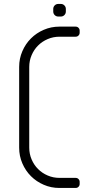

<svg xmlns="http://www.w3.org/2000/svg" viewBox="-20 -932 465 952"><path d="M355 -50H275C254.3 -50 234.8 -53.9 216.5 -61.8C198.2 -69.6 182.2 -80.2 168.8 -93.8C155.2 -107.2 144.6 -123.2 136.8 -141.5C128.9 -159.8 125 -179.3 125 -200V-600C125 -620.7 128.9 -640.2 136.8 -658.5C144.6 -676.8 155.2 -692.8 168.8 -706.2C182.2 -719.8 198.2 -730.4 216.5 -738.2C234.8 -746.1 254.3 -750 275 -750H355C360.7 -750 365.4 -751.9 369.2 -755.8C373.1 -759.6 375 -764.3 375 -770V-780C375 -785.7 373.1 -790.4 369.2 -794.2C365.4 -798.1 360.7 -800 355 -800H275C247.3 -800 221.3 -794.8 197 -784.2C172.7 -773.8 151.5 -759.5 133.5 -741.5C115.5 -723.5 101.2 -702.3 90.8 -678C80.2 -653.7 75 -627.7 75 -600V-200C75 -172.3 80.2 -146.3 90.8 -122C101.2 -97.7 115.5 -76.5 133.5 -58.5C151.5 -40.5 172.7 -26.2 197 -15.8C221.3 -5.2 247.3 0 275 0H355C360.7 0 365.4 -1.9 369.2 -5.8C373.1 -9.6 375 -14.3 375 -20V-30C375 -35.7 373.1 -40.4 369.2 -44.2C365.4 -48.1 360.7 -50 355 -50ZM244 -887.5V-875C244 -868 246.4 -862.1 251.2 -857.2C256.1 -852.4 262 -850 269 -850H281.5C288.5 -850 294.4 -852.4 299.2 -857.2C304.1 -862.1 306.5 -868 306.5 -875V-887.5C306.5 -894.5 304.1 -900.4 299.2 -905.2C294.4 -910.1 288.5 -912.5 281.5 -912.5H269C262 -912.5 256.1 -910.1 251.2 -905.2C246.4 -900.4 244 -894.5 244 -887.5Z"/></svg>

Font: lerotica
Style: Regular
Weight: 400
Designer: defharo
Foundry: deFharo
Version: Version 1.001 2011